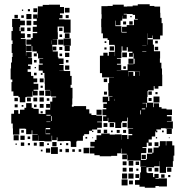

<svg xmlns="http://www.w3.org/2000/svg" viewBox="-20 -719 859 903"><path d="M503 16H449V11H424V3H402V-25H424V-30H405V-52H426V-61H434V-83H456V-91H496V-86H520V-87H552V-62H553V-84H579V-65H584V-83H602V-89H584V-113H606V-115H580V-147H581V-166H578V-149H554V-165V-143H550V-117H522V-143H518V-144H489V-165H487V-150H465V-172H480V-177H462V-205H480V-211H466V-231H483V-238H463V-264H489V-244H494V-263H509V-265H490V-294H489V-328H509H493V-354H516V-355H490H460V-375H450V-405V-457H466V-471H486V-457H492V-475H520V-455H521V-475H520V-504H519V-508H493V-531H486V-539H464V-562H457V-591H456V-631H458V-652H457V-690H486V-691H510V-697H562V-688H578V-689H604V-693H628V-699H684V-691H706V-688H733V-659H734V-635H740V-610H745V-552H733V-534H699V-552H697V-540H675V-562H674V-534H699V-509H704V-478H733V-444H732V-424H739V-397H742V-368H743V-314H725V-302H707V-314H703V-294H676V-291H674V-263H672V-236H701V-215H704V-233H728V-215H740V-208H763V-204H789V-178H765V-172H787V-150H765V-148H793V-114H759V-116H737V-110H715V-105H720V-97H712V-102H710V-77H694V-63H679V-49H694V-33H678V-48H670V-27H650V-23H668V1H644V-17V7H643V33H667V30H671V4H696V-1H702V-25H726V-31H732V-55H760V-35H762V-55H790V-35H800V13H796V39H793V66H761V94H731V64V39H730V63H705V68H669V92H673V95H700V114H706V99H726V119H711V122H727V120H765V158H727V156H711V164H661V159H636V150H615V128H636V119H639V92H643V66H667V65H640V36H613H579V9H577V30H555V8H576V4H551V-20H549V2H531V14H503ZM71 -86H41V-115H40V-138H33V-184H46V-201H66V-184H74V-203H95V-212H103V-234H129V-212H137V-207H162V-184H169V-183H194V-203H216V-241H226V-261H244V-265H220V-291H219V-268H193V-294H216V-296H191V-325H190V-354H189V-376H181V-387H162V-415H181V-420H165V-442H183V-444H159V-468H153V-454H139V-468H153V-477H132V-502H129V-478H103V-504H127V-509H104V-533H127V-540H134V-563H155V-569H134V-593H153V-602H137V-620H153V-631H136V-651H156V-634H157V-660H158V-689H181V-696H210V-697H262V-686H281V-656H262V-649H274V-633H258V-628H283V-627H312V-595V-565H280V-594H251V-567H252V-535H228V-534H249V-508H226V-483H227V-500H245V-482H228V-477H252V-450H255V-444H279V-418H259V-414H279V-388H259V-387H282V-385H310V-362H317V-320H312V-306H321V-256H320V-227H318V-217H327V-220H385V-205H400V-185H410V-178H433V-175H460V-147H437V-144H459V-118H437V-110H413V-104H399V-88H376V-81H370V-57H343V-54H339V-28H313V-54H309V-56H282V-55H250V-73H247V-60H225V-81H223V-54H189V-56H161V-82H160V-57H132V-85H157V-87H132V-106H129V-88H103V-113H98V-114H71ZM307 -660H285V-682H307ZM155 -662H137V-680H155ZM121 -666H111V-676H121ZM89 -668H83V-674H89ZM547 -600H525V-622H523V-596H551V-567H552V-566H576V-569H554V-593H576V-601H610V-627H628V-630H615V-649H604V-653H578V-654H562V-651H576V-631H556V-645H555V-622H547ZM128 -629H104V-653H128ZM64 -633H48V-649H64ZM303 -634H289V-648H303ZM92 -635H80V-647H92ZM599 -638H593V-644H599ZM99 -238H73V-262H67V-268H43V-289H34V-333H38V-345H30V-397H32V-425H36V-451H39V-470H35V-512H39V-529H34V-573H40V-592H37V-630H75V-592H72V-573H77V-590H95V-572H78V-562H97V-540H78V-536H101V-507H102V-475V-457H103V-474H129V-448H112V-446H131V-416H112V-409H124V-393H110V-381H126V-362H137V-350H155V-332H138V-325H160V-297H138V-292H157V-270H135V-289H133V-264H105V-262H99ZM127 -600H105V-622H127ZM97 -600H75V-622H97ZM604 -603H588V-619H604ZM573 -604H559V-618H573ZM230 -596H249H230ZM124 -573H108V-589H124ZM274 -573H258V-589H274ZM307 -540H285V-562H307ZM124 -543H108V-559H124ZM272 -545H260V-557H272ZM313 -504H279V-538H313ZM673 -509V-533H672V-509ZM278 -509H254V-533H278ZM223 -511V-529H222V-511ZM722 -515H710V-527H722ZM480 -517H472V-525H480ZM649 -504H668V-505H649ZM308 -479H284V-503H308ZM548 -419H530V-415H550V-389H580V-417H608V-419H613V-443H608V-419H584V-443H608V-468H605V-452H587V-470H603V-476H581V-497H576V-481H556V-501H572H552V-475H551V-446H530V-443H548ZM516 -481H496V-501H516ZM724 -483H708V-499H724ZM273 -484H259V-498H273ZM481 -486H471V-496H481ZM649 -476H668V-478H649ZM577 -450H555V-472H577ZM306 -451H286V-471H306ZM272 -455H260V-467H272ZM152 -425H140V-437H152ZM302 -425H290V-437H302ZM306 -391H286V-411H306ZM572 -395H560V-407H572ZM149 -398H143V-404H149ZM529 -386H548V-387H529ZM608 -383V-385H584V-360H605H585V-382H607V-362H615V-382H637V-383ZM638 -362V-382H637V-362ZM152 -365H140V-377H152ZM180 -367H172V-375H180ZM185 -332H167V-350H185ZM484 -333H468V-349H484ZM669 -331V-348V-331ZM181 -306H171V-316H181ZM187 -270H165V-292H187ZM694 -273H678V-289H694ZM483 -274H469V-288H483ZM721 -276H711V-286H721ZM730 -237H702V-265H730ZM186 -241H166V-261H186ZM155 -242H137V-260H155ZM125 -242H107V-260H125ZM64 -243H48V-259H64ZM693 -244H679V-258H693ZM212 -245H200V-257H212ZM519 -244V-254H518V-244ZM668 -233V-214H671V-235H650V-233ZM215 -212H197V-230H215ZM185 -212H167V-230H185ZM63 -214H49V-228H63ZM152 -215H140V-227H152ZM90 -217H82V-225H90ZM647 -205H663V-209H647ZM458 -179H434V-203H458ZM642 -181V-200H639V-181ZM181 -186H171V-196H181ZM198 -175H218V-179H198ZM223 -150V-173H220V-150ZM198 -145H217V-147H198ZM576 -121H556V-141H576ZM516 -121H496V-141H516ZM485 -122H467V-140H485ZM195 -88H216V-117H195ZM788 -89H764V-113H788ZM216 -91H196V-111H216ZM484 -93H468V-109H484ZM454 -93H438V-109H454ZM543 -94H529V-108H543ZM573 -94H559V-108H573ZM92 -95H80V-107H92ZM510 -97H502V-105H510ZM750 -97H742V-105H750ZM419 -98H413V-104H419ZM68 -59H44V-83H68ZM96 -61H76V-81H96ZM122 -65H110V-77H122ZM390 -67H382V-75H390ZM719 -68H713V-74H719ZM778 -69H774V-73H778ZM418 -69H414V-73H418ZM246 -31H226V-51H246ZM186 -31H166V-51H186ZM725 -32H707V-50H725ZM94 -33H78V-49H94ZM153 -34H139V-48H153ZM301 -36H291V-46H301ZM121 -36H111V-46H121ZM270 -37H262V-45H270ZM210 -37H202V-45H210ZM59 -38H53V-44H59ZM252 5H220V-27H252ZM531 -24H545H531ZM399 2H373V-24H399ZM216 -1H196V-21H216ZM696 -1H676V-21H696ZM304 -3H288V-19H304ZM332 -5H320V-17H332ZM362 -5H350V-17H362ZM272 -5H260V-17H272ZM180 -7H172V-15H180ZM666 29H646V9H666ZM607 60H585V38H607ZM575 58H557V40H575ZM634 57H618V41H634ZM786 89H766V69H786ZM605 88H587V70H605ZM725 88H707V70H725ZM575 88H557V70H575ZM694 87H678V71H694ZM631 84H621V74H631ZM578 121H554V97H578ZM608 121H584V97H608ZM635 118H617V100H635ZM754 117H738V101H754ZM781 114H771V104H781ZM580 153H552V125H580ZM605 148H587V130H605Z"/></svg>

Font: Rubik Storm
Style: Regular
Weight: 400
Designer: Hubert and Fischer, NaN
Foundry: Hubert and Fischer, NaN
Version: Version 2.201